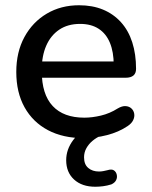

<svg xmlns="http://www.w3.org/2000/svg" viewBox="-20 -517 577 731"><path d="M300 9Q220 9 162.5 -21.5Q105 -52 73.5 -108.5Q42 -165 42 -243Q42 -319 73 -376Q104 -433 158 -465Q212 -497 281 -497Q332 -497 372 -480.5Q412 -464 440.5 -432.5Q469 -401 483.5 -356Q498 -311 498 -255Q498 -238 488 -229.5Q478 -221 458 -221H122V-283H430L413 -269Q413 -319 398.5 -354Q384 -389 355.5 -407.5Q327 -426 285 -426Q238 -426 205.5 -404Q173 -382 156 -343Q139 -304 139 -252V-246Q139 -158 180.5 -113.5Q222 -69 301 -69Q331 -69 364.5 -77Q398 -85 428 -104Q445 -114 458.5 -113Q472 -112 480.5 -104Q489 -96 491 -84Q493 -72 487 -59.5Q481 -47 466 -37Q432 -14 387 -2.5Q342 9 300 9ZM343 194Q292 194 262 166.5Q232 139 232 93Q232 52 258.5 16.5Q285 -19 331 -39L363 0Q347 7 332.5 19Q318 31 309 47Q300 63 300 82Q300 109 316 122.5Q332 136 357 136Q365 136 373 134.5Q381 133 389 131Q405 126 413.5 131.5Q422 137 424.5 148Q427 159 422 169Q417 179 404 185Q388 190 372.5 192Q357 194 343 194Z"/></svg>

Font: Nunito ExtraLight SemiBold
Style: Regular
Weight: 600
Version: Version 3.602